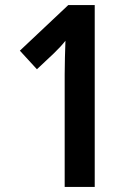

<svg xmlns="http://www.w3.org/2000/svg" viewBox="-20 -734 531 754"><path d="M352 0H234V-442Q234 -475 235 -508.5Q236 -542 237 -574Q220 -552 192 -525L125 -462L58 -535L248 -714H352Z"/></svg>

Font: Noto Sans Hebrew Condensed SemiBold
Style: Regular
Weight: 600
Width: 3
Designer: Monotype Design Team
Foundry: Monotype Imaging Inc.
Version: Version 2.004; ttfautohint (v1.8.4.7-5d5b)